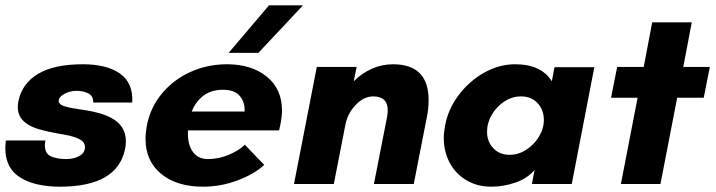

<svg xmlns="http://www.w3.org/2000/svg" viewBox="-36 -693 2698 723"><path d="M-16 -135Q-16 -144 -14 -164H135Q133 -152 133 -146Q133 -114 156.5 -104Q180 -94 213 -94Q240 -94 260 -104Q280 -114 283 -131Q284 -134 284 -139Q284 -156 269 -165.5Q254 -175 226 -182Q203 -187 183 -190Q139 -198 110 -206.5Q81 -215 61 -230Q31 -252 31 -290Q31 -297 33 -311Q47 -379 107.5 -415Q168 -451 276 -451Q367 -451 416.5 -415.5Q466 -380 462 -307H315Q316 -331 297 -341Q278 -351 252 -351Q228 -351 206.5 -339.5Q185 -328 185 -313Q185 -301 202 -294.5Q219 -288 254 -283Q262 -282 289 -277.5Q316 -273 339 -266.5Q362 -260 379 -251Q438 -222 438 -161Q438 -147 435 -132Q406 10 190 10Q95 10 39.5 -25Q-16 -60 -16 -135Z M512 -170Q512 -192 517 -220Q530 -288 573.5 -340.5Q617 -393 681 -422Q745 -451 819 -451Q911 -451 968.5 -404.5Q1026 -358 1026 -276Q1026 -257 1021 -230L1015 -202H672Q669 -152 689 -123Q709 -94 746 -94Q788 -94 826.5 -110.5Q865 -127 886 -148L959 -72Q921 -37 858 -13.5Q795 10 729 10Q629 10 570.5 -38.5Q512 -87 512 -170ZM885 -273Q887 -307 867.5 -331Q848 -355 803 -355Q760 -355 730.5 -333Q701 -311 686 -273ZM977 -673H1105L937 -494H825Z M1157 -441H1307L1296 -387Q1326 -417 1364 -434Q1402 -451 1444 -451Q1578 -451 1578 -316Q1578 -284 1571 -250L1522 0H1372L1421 -250Q1424 -265 1424 -278Q1424 -330 1369 -330Q1334 -330 1303 -297.5Q1272 -265 1264 -220L1221 0H1071Z M1635 -174Q1635 -193 1640 -220Q1651 -281 1690.5 -334Q1730 -387 1786.5 -419Q1843 -451 1904 -451Q2002 -451 2042 -387L2052 -440H2202L2117 0H1967L1977 -53Q1950 -21 1905 -5.5Q1860 10 1814 10Q1761 10 1720 -14.5Q1679 -39 1657 -81Q1635 -123 1635 -174ZM1883 -110Q1916 -110 1945.5 -129Q1975 -148 1993.5 -178.5Q2012 -209 2012 -241Q2012 -279 1988.5 -304.5Q1965 -330 1926 -330Q1893 -330 1863.5 -311Q1834 -292 1816 -261Q1798 -230 1798 -197Q1798 -160 1821.5 -135Q1845 -110 1883 -110Z M2365 -325H2265L2288 -441H2388L2420 -609H2569L2537 -441H2637L2614 -325H2514L2451 0H2302Z"/></svg>

Font: Teachers
Style: Bold Italic
Weight: 700
Designer: Alfredo Marco Pradil & Chank Diesel
Version: Version 0.009